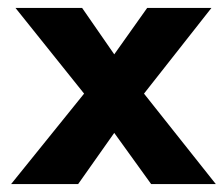

<svg xmlns="http://www.w3.org/2000/svg" viewBox="-20 -472 564 484"><path d="M351 -452 268 -335 187 -452H19L192 -236L8 -8H177L268 -137L361 -8H524L343 -236L513 -452Z"/></svg>

Font: SpinnyJost
Style: Bold
Weight: 700
Version: Version 3.710